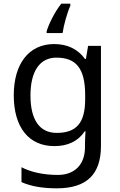

<svg xmlns="http://www.w3.org/2000/svg" viewBox="-20 -786 655 1046"><path d="M363 -754V-766H314C278 -722 244 -651 234 -615V-606H321C327 -649 347 -720 363 -754ZM290 240C454 240 530 162 530 9V-536H460L448 -465H443C403 -520 345 -546 275 -546C137 -546 55 -438 55 -267C55 -92 137 10 276 10C349 10 405 -16 442 -71H446C445 -59 443 -21 443 -5V16C443 110 387 167 295 167C218 167 148 152 97 125V206C148 229 212 240 290 240ZM289 -62C195 -62 146 -134 146 -266C146 -398 197 -472 287 -472C395 -472 444 -413 444 -267V-246C444 -117 397 -62 289 -62Z"/></svg>

Font: Noto Sans Math
Style: Regular
Weight: 400
Designer: Monotype Design Team, Delve Withrington, Jeff Kellem
Foundry: Monotype Imaging Inc., Delve Fonts LLC
Version: Version 3.000